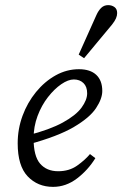

<svg xmlns="http://www.w3.org/2000/svg" viewBox="-20 -718 477 749"><path d="M187 11Q127 11 88 -30Q49 -71 49 -159Q49 -215 68 -266.5Q87 -318 120.5 -359Q154 -400 197 -424Q240 -448 288 -448Q332 -448 355.5 -426Q379 -404 379 -363Q379 -333 354.5 -296Q330 -259 268 -222.5Q206 -186 92 -155L88 -190Q174 -212 225 -240Q276 -268 298 -298Q320 -328 320 -354Q320 -380 305.5 -394Q291 -408 268 -408Q246 -408 219 -389.5Q192 -371 167 -339Q142 -307 126.5 -265.5Q111 -224 111 -178Q111 -109 136.5 -79.5Q162 -50 207 -50Q250 -50 281 -72Q312 -94 331 -117L352 -101Q323 -54 280 -21.5Q237 11 187 11ZM287 -505Q304 -543 321.5 -582Q339 -621 356 -659Q364 -677 375 -687.5Q386 -698 402 -698Q416 -698 426.5 -690.5Q437 -683 437 -667Q437 -657 432.5 -646.5Q428 -636 417 -622Q389 -589 362.5 -556.5Q336 -524 308 -491Z"/></svg>

Font: Lisu Bosa ExtraLight
Style: Italic
Weight: 200
Italic angle: -19°
Designer: David Morse, Annie Olsen, Victor Gaultney, Frank Grießhammer (Latin)
Foundry: SIL International
Version: Version 2.000